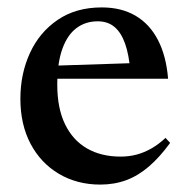

<svg xmlns="http://www.w3.org/2000/svg" viewBox="-20 -487 506 518"><path d="M254.5 -467Q307.5 -467 345.8 -444.5Q384 -422 406.2 -379Q428.5 -336 433.5 -274.5H116.5L117 -309.5L377.5 -318L331.5 -295.5Q328 -339.5 317.5 -369.2Q307 -399 289 -414.2Q271 -429.5 243.5 -429.5Q210.5 -429.5 186 -411Q161.5 -392.5 148 -354.5Q134.5 -316.5 134.5 -258.5Q134.5 -195 155.5 -151.8Q176.5 -108.5 214.8 -86.5Q253 -64.5 305.5 -64.5Q328 -64.5 348.8 -70Q369.5 -75.5 389 -86.8Q408.5 -98 426.5 -115L439 -101.5Q411 -63 382 -38Q353 -13 320.8 -1Q288.5 11 250.5 11Q188 11 139 -18Q90 -47 62.5 -99Q35 -151 35 -220.5Q35 -288 60.8 -344Q86.5 -400 135.8 -433.5Q185 -467 254.5 -467Z"/></svg>

Font: Newsreader 36pt Medium
Style: Regular
Weight: 500
Designer: Hugues Gentile
Foundry: Production Type
Version: Version 1.003